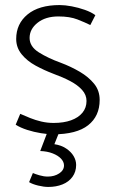

<svg xmlns="http://www.w3.org/2000/svg" viewBox="-20 -518 452 759"><path d="M42 -25Q61 -13 87.5 -4.5Q114 4 142 8.5Q170 13 190 13Q283 13 328.5 -23Q374 -59 374 -123Q374 -160 352 -187Q330 -214 295 -234.5Q260 -255 220 -270Q170 -288 133.5 -311Q97 -334 97 -368Q97 -403 128.5 -428Q160 -453 211 -453Q256 -453 286.5 -441Q317 -429 337 -419L357 -458Q341 -470 315.5 -479Q290 -488 263.5 -493Q237 -498 216 -498Q134 -498 89 -461Q44 -424 44 -364Q44 -330 65.5 -303.5Q87 -277 121 -258.5Q155 -240 192 -226Q228 -213 257.5 -197.5Q287 -182 304.5 -162.5Q322 -143 322 -119Q322 -92 306 -72.5Q290 -53 261 -42.5Q232 -32 192 -32Q167 -32 143.5 -37.5Q120 -43 99 -51.5Q78 -60 60 -68ZM139 79Q167 80 188.5 88.5Q210 97 221.5 109.5Q233 122 233 136Q233 155 214 167.5Q195 180 169 180Q153 180 136 175Q119 170 110 166L95 202Q108 210 130.5 215.5Q153 221 171 221Q202 221 227 211Q252 201 266.5 181Q281 161 281 134Q281 116 271 99Q261 82 241.5 69Q222 56 195 52L221 -13H174Z"/></svg>

Font: Catamaran ExtraLight
Style: Regular
Weight: 250
Designer: Pria Ravichandran
Version: Version 2.000